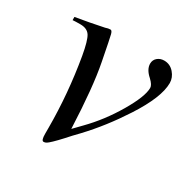

<svg xmlns="http://www.w3.org/2000/svg" viewBox="-112 -549 669 674"><g transform="rotate(30 222.0 -211.5)"><path d="M207 -70 238 -102Q292 -157 333.5 -227.5Q375 -298 375 -333Q375 -345 357 -362Q332 -384 332 -407Q332 -422 343 -431.5Q354 -441 370 -441Q394 -441 410 -422.5Q426 -404 426 -382Q426 -324 363 -227Q308 -142 244 -74Q235 -65 222 -51Q209 -37 203 -30Q197 -23 187.5 -13.5Q178 -4 173.5 0.5Q169 5 163 10Q157 15 153 16.5Q149 18 145 18Q136 18 136 -9V-33Q136 -171 112 -311Q102 -368 90.5 -386Q79 -404 51 -404Q31 -404 20 -403V-416Q75 -425 132 -437Q143 -441 152 -441Q158 -441 161.5 -428Q165 -415 182 -327Q200 -236 207 -70Z"/></g></svg>

Font: STIX
Style: Italic
Weight: 400
Italic angle: -16.33°
Designer: MicroPress Inc., with final additions and corrections provided by Coen Hoffman, Elsevier (retired)
Version: Version 1.1.1